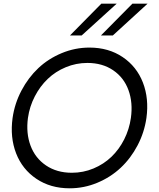

<svg xmlns="http://www.w3.org/2000/svg" viewBox="-20 -1020 870 1050"><path d="M534.2 -1000H618.2L426.8 -826.2H362.8ZM704.1 -1000H787.1L597.2 -826.2H532.2ZM360.8 9.8Q256.3 9.8 179.2 -42Q102.1 -93.8 68.1 -181.4Q34.2 -269 48.8 -375Q60.1 -454.1 97.4 -524.9Q134.8 -595.7 189.7 -647.5Q244.6 -699.2 317.6 -729.5Q390.6 -759.8 469.2 -759.8Q573.7 -759.8 650.6 -708Q727.5 -656.2 761.5 -568.6Q795.4 -481 780.8 -375Q769.5 -295.9 732.4 -225.1Q695.3 -154.3 640.1 -102.5Q585 -50.8 512.2 -20.5Q439.5 9.8 360.8 9.8ZM373 -75.2Q435.1 -75.2 491.2 -98.6Q547.4 -122.1 589.4 -162.4Q631.3 -202.6 659.2 -257.8Q687 -313 695.8 -375Q707.5 -458.5 682.6 -527.1Q657.7 -595.7 598.9 -635.7Q540 -675.8 458 -675.8Q396 -675.8 339.6 -652.3Q283.2 -628.9 241 -588.4Q198.7 -547.9 170.2 -492.7Q141.6 -437.5 132.8 -375Q121.6 -292 147 -223.6Q172.4 -155.3 231.7 -115.2Q291 -75.2 373 -75.2Z"/></svg>

Font: Oakes Grotesk
Style: Italic
Weight: 400
Italic angle: -8°
Designer: Samuel Oakes
Foundry: Samuel Oakes
Version: Version 1.000;PS 001.000;hotconv 1.0.88;makeotf.lib2.5.64775